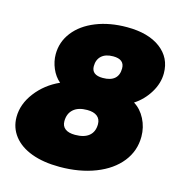

<svg xmlns="http://www.w3.org/2000/svg" viewBox="-107 -803 842 907"><g transform="rotate(15 314.0 -350.0)"><path d="M404 -710Q508 -710 567.8 -665Q627.5 -620 627.5 -544Q627.5 -495.5 599.5 -449.5Q571.5 -403.5 527 -374.5Q561.5 -353.5 582 -313.5Q602.5 -273.5 602.5 -227.5Q602.5 -158 559.8 -104Q517 -50 440 -20Q363 10 265 10Q186 10 128.2 -11.5Q70.5 -33 39.5 -73Q8.5 -113 8.5 -165Q8.5 -228.5 52.5 -286Q96.5 -343.5 165.5 -374.5Q139.5 -396.5 125 -430.5Q110.5 -464.5 110.5 -499.5Q110.5 -560 147.8 -608Q185 -656 252 -683Q319 -710 404 -710ZM376 -560Q339 -560 319 -541.8Q299 -523.5 299 -491.5Q299 -448.5 354 -448.5Q392 -448.5 411.5 -465.5Q431 -482.5 431 -515.5Q431 -560 376 -560ZM323 -283.5Q279 -283.5 255.5 -262.5Q232 -241.5 232 -204.5Q232 -180.5 248.5 -167.8Q265 -155 297 -155Q342 -155 365.5 -174.8Q389 -194.5 389 -231.5Q389 -256.5 372 -270Q355 -283.5 323 -283.5Z"/></g></svg>

Font: Argentum Sans Black
Style: Italic
Weight: 900
Italic angle: -11°
Designer: Julieta Ulanovsky (font), Cristiano Sobral (main changes and remaster)
Foundry: Julieta Ulanovsky (font), Cristiano Sobral (main changes and remaster)
Version: Version 2.007;June 15, 2022;FontCreator 14.0.0.2814 64-bit; 